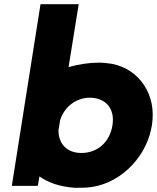

<svg xmlns="http://www.w3.org/2000/svg" viewBox="-20 -881 744 910"><path d="M36 0H159L161 -10C162 -16 164 -30 167 -45C207 -16 262 4 334 9H335C352 9 371 9 390 8C537 -1 665 -123 696 -267C700 -283 702 -299 703 -315C714 -452 623 -571 483 -582C472 -584 459 -584 447 -584C405 -584 354 -577 305 -563L353 -861H172ZM257 -262 265 -312C286 -376 341 -418 407 -418C480 -417 526 -367 513 -287C500 -207 442 -156 366 -156C300 -156 258 -196 257 -262Z"/></svg>

Font: Rabbid Highway Sign IV
Style: BlkObl
Weight: 400
Foundry: Cannot Into Space Fonts
Version: Version 0.277